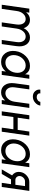

<svg xmlns="http://www.w3.org/2000/svg" viewBox="1346 -2086 752 3484"><g transform="rotate(90 1722.0 -344.0)"><path d="M780 0 817 -266Q825 -322 818 -366.5Q811 -411 789 -445Q744 -512 661 -512Q579 -512 522 -445Q513 -435 505.5 -423Q498 -411 491 -397Q488 -410 482 -422.5Q476 -435 469 -445Q425 -512 341 -512Q263 -512 209 -450Q207 -448 205 -445.5Q203 -443 201 -441L210 -500H137L66 0H141L179 -267Q189 -344 230 -389Q270 -434 324 -434Q378 -434 406 -389Q434 -345 424 -267L386 0H460L498 -267Q509 -344 550 -389Q590 -434 644 -434Q698 -434 726 -389Q754 -345 743 -267L705 0Z M1338 -500 1327 -423Q1324 -428 1321 -434Q1318 -440 1315 -444Q1270 -512 1177 -512Q1075 -512 999 -436Q922 -359 907 -250Q892 -139 946 -64Q1002 12 1103 12Q1197 12 1261 -56Q1265 -60 1269.5 -65.5Q1274 -71 1278 -76L1268 0H1339L1409 -500ZM1168 -434Q1239 -434 1275 -381Q1292 -355 1298.5 -322Q1305 -289 1299 -250Q1294 -211 1278 -178.5Q1262 -146 1237 -119Q1186 -66 1117 -66Q1046 -66 1008 -120Q971 -173 982 -250Q993 -326 1045 -380Q1098 -434 1168 -434Z M1607 -700Q1599 -645 1635 -605Q1671 -564 1732 -564Q1794 -564 1841 -605Q1888 -644 1896 -700H1828Q1824 -671 1799 -653Q1773 -634 1743 -634Q1710 -634 1690 -653Q1670 -671 1675 -700ZM1528 -500 1491 -234Q1484 -179 1491.5 -134.5Q1499 -90 1522 -56Q1569 12 1655 12Q1735 12 1791 -49Q1795 -52 1798 -55.5Q1801 -59 1804 -63L1795 0H1868L1938 -500H1863L1826 -233Q1815 -157 1771 -112Q1727 -66 1672 -66Q1616 -66 1585 -112Q1555 -156 1565 -233L1602 -500Z M2000 0H2075L2104 -211H2326L2296 0H2370L2441 -500H2367L2337 -289H2116L2146 -500H2071Z M2942 -500 2931 -423Q2928 -428 2925 -434Q2922 -440 2919 -444Q2874 -512 2781 -512Q2679 -512 2603 -436Q2526 -359 2511 -250Q2496 -139 2550 -64Q2606 12 2707 12Q2801 12 2865 -56Q2869 -60 2873.5 -65.5Q2878 -71 2882 -76L2872 0H2943L3013 -500ZM2772 -434Q2843 -434 2879 -381Q2896 -355 2902.5 -322Q2909 -289 2903 -250Q2898 -211 2882 -178.5Q2866 -146 2841 -119Q2790 -66 2721 -66Q2650 -66 2612 -120Q2575 -173 2586 -250Q2597 -326 2649 -380Q2702 -434 2772 -434Z M3163 -188 3054 0H3136L3235 -168Q3237 -168 3239 -168Q3241 -168 3242 -168H3322L3298 0H3373L3444 -500H3282Q3217 -500 3164 -451Q3110 -403 3101 -334Q3091 -266 3131 -217Q3138 -208 3146.5 -201Q3155 -194 3163 -188ZM3357 -422 3333 -247H3246Q3212 -247 3191 -273Q3170 -299 3175 -334Q3180 -368 3208 -395Q3236 -422 3271 -422Z"/></g></svg>

Font: Unageo
Style: Regular-Italic
Weight: 400
Designer: Richard Sepsi
Foundry: Richard Sepsi
Version: Version 2.000